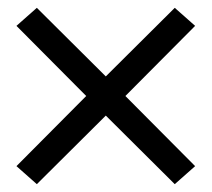

<svg xmlns="http://www.w3.org/2000/svg" viewBox="-20 -585 540 490"><path d="M74 -115 22 -161 200 -340 22 -519 74 -565 250 -390 426 -565 478 -519 300 -340 478 -161 426 -115 250 -290Z"/></svg>

Font: Iosevka Custom
Style: Regular
Weight: 400
Monospace: yes
Designer: Belleve Invis
Foundry: Belleve Invis
Version: Version 32.5.0; ttfautohint (v1.8.4)